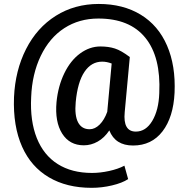

<svg xmlns="http://www.w3.org/2000/svg" viewBox="-20 -715 935 957"><path d="M850.1 -252.9Q844.2 -130.9 790 -60.3Q735.8 10.3 643.1 10.3Q554.7 10.3 524.9 -64.9Q500 -27.8 467 -9.3Q434.1 9.3 397.9 9.3Q326.7 9.3 289.8 -49.3Q252.9 -107.9 261.7 -206.1Q269.5 -285.6 300.5 -349.6Q331.5 -413.6 379.2 -448.5Q426.8 -483.4 480.5 -483.4Q521.5 -483.4 553 -473.1Q584.5 -462.9 627 -430.7L601.6 -155.8Q592.3 -59.1 657.2 -59.1Q707 -59.1 739 -112.5Q771 -166 773.9 -251Q782.2 -431.2 704.3 -526.9Q626.5 -622.6 470.2 -622.6Q374.5 -622.6 300.5 -574.7Q226.6 -526.9 183.1 -436.3Q139.6 -345.7 135.3 -230Q129.4 -112.3 163.3 -27.1Q197.3 58.1 267.3 102.5Q337.4 147 438.5 147Q479.5 147 524.2 137.2Q568.8 127.4 600.1 110.8L618.7 177.7Q588.9 197.3 538.3 209.2Q487.8 221.2 436.5 221.2Q312.5 221.2 223.6 168.7Q134.8 116.2 90.3 16.6Q44.4 -86.4 49.8 -230Q55.7 -363.8 109.9 -470.5Q164.1 -577.1 258.1 -636.2Q352.1 -695.3 472.2 -695.3Q593.8 -695.3 681.4 -641.8Q769 -588.4 812.5 -488Q856 -387.7 850.1 -252.9ZM357.4 -206.1Q351.1 -139.6 369.1 -105.2Q387.2 -70.8 426.8 -70.8Q453.1 -70.8 476.6 -94Q500 -117.2 514.6 -157.7L536.6 -398.4Q512.2 -407.7 489.3 -407.7Q435.1 -407.7 400.9 -356.7Q366.7 -305.7 357.4 -206.1Z"/></svg>

Font: Shabnam Medium FD
Style: Medium-FD
Weight: 500
Foundry: DejaVu fonts team - Redesigned by Saber Rastikerdar - Based on Vazir font
Version: Version 5.0.0